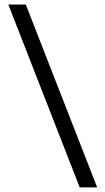

<svg xmlns="http://www.w3.org/2000/svg" viewBox="-20 -690 456 830"><path d="M324.5 120H400L91.5 -670.5H16Z"/></svg>

Font: Anek Kannada Medium
Style: Regular
Weight: 400
Version: Version 1.003